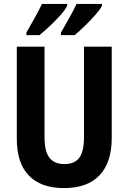

<svg xmlns="http://www.w3.org/2000/svg" viewBox="-20 -953 658 983"><path d="M552 -246Q552 -122 490 -56Q428 10 307 10Q190 10 128 -54Q66 -118 66 -243V-714H208V-249Q208 -177 233.5 -145Q259 -113 309 -113Q362 -113 386 -145.5Q410 -178 410 -250V-714H552ZM502 -923Q492 -904 467.5 -876Q443 -848 414 -820Q385 -792 362 -773H292V-786Q316 -827 338.5 -868Q361 -909 372 -933H502ZM324 -923Q314 -903 290 -876Q266 -849 237 -821.5Q208 -794 182 -773H115V-786Q139 -827 161 -867.5Q183 -908 195 -933H324Z"/></svg>

Font: Noto Sans Khmer UI Condensed
Style: Bold
Weight: 700
Width: 3
Designer: Danh Hong and the Monotype Design Team
Foundry: Monotype Imaging Inc.
Version: Version 2.002; ttfautohint (v1.8.4.7-5d5b)